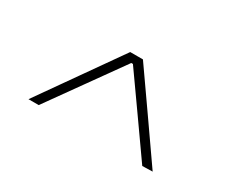

<svg xmlns="http://www.w3.org/2000/svg" viewBox="-60 -839 711 601"><g transform="rotate(30 295.0 -539.0)"><path d="M483 -394Q437 -459.5 390.5 -525.2Q344 -591 298 -656H292Q246 -591.5 199.5 -526.5Q153 -461.5 107 -397H70Q120.5 -469 171 -540.5Q221.5 -612 272 -684H318Q368.5 -612 419.2 -539.5Q470 -467 520 -395Z"/></g></svg>

Font: Commissioner Thin
Style: Regular
Weight: 100
Designer: Kostas Bartsokas
Foundry: Kostas Bartsokas
Version: Version 1.001;gftools[0.9.23]